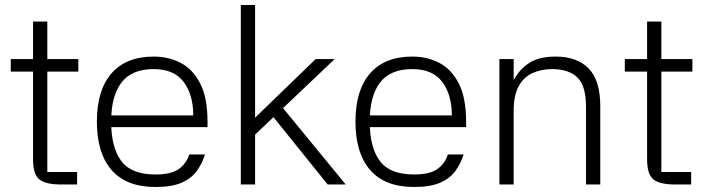

<svg xmlns="http://www.w3.org/2000/svg" viewBox="-20 -737 2811 767"><path d="M293 -451H169V-50H288V0H224Q163 0 137.5 -20Q112 -40 112 -101V-451H23V-501H112V-651H169V-501H293Z M387 -276H752Q752 -359 713.5 -410Q675 -461 594 -461Q506 -461 465 -407Q424 -353 424 -251Q424 -149 464 -94.5Q504 -40 601 -40Q664 -40 694.5 -62Q725 -84 736 -120H799Q787 -82 765 -52.5Q743 -23 704 -6.5Q665 10 601 10Q485 10 426 -57.5Q367 -125 367 -251Q367 -377 425.5 -444Q484 -511 594 -511Q653 -511 701.5 -486Q750 -461 779.5 -404Q809 -347 809 -251V-229H386Z M1105 -312 1361 0H1289L1066 -277ZM999 0H942V-717H999ZM965 -234 1241 -501H1317L964 -166Z M1420 -276H1785Q1785 -359 1746.5 -410Q1708 -461 1627 -461Q1539 -461 1498 -407Q1457 -353 1457 -251Q1457 -149 1497 -94.5Q1537 -40 1634 -40Q1697 -40 1727.5 -62Q1758 -84 1769 -120H1832Q1820 -82 1798 -52.5Q1776 -23 1737 -6.5Q1698 10 1634 10Q1518 10 1459 -57.5Q1400 -125 1400 -251Q1400 -377 1458.5 -444Q1517 -511 1627 -511Q1686 -511 1734.5 -486Q1783 -461 1812.5 -404Q1842 -347 1842 -251V-229H1419Z M2032 0H1975V-501H2032V-417Q2055 -460 2094 -485.5Q2133 -511 2200 -511Q2285 -511 2331.5 -463.5Q2378 -416 2378 -313V0H2321V-310Q2321 -395 2286 -428Q2251 -461 2186 -461Q2142 -461 2107 -445Q2072 -429 2052 -392.5Q2032 -356 2032 -294Z M2746 -451H2622V-50H2741V0H2677Q2616 0 2590.5 -20Q2565 -40 2565 -101V-451H2476V-501H2565V-651H2622V-501H2746Z"/></svg>

Font: 42dot Sans Light
Style: Regular
Weight: 300
Designer: 42dot
Version: Version 1.000